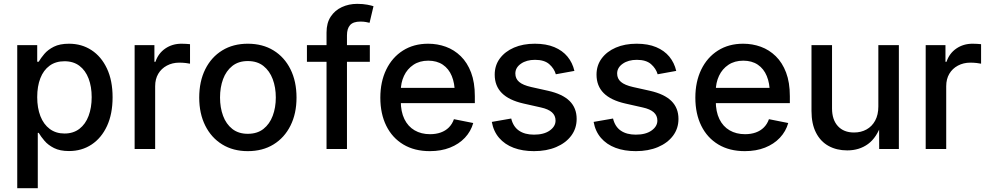

<svg xmlns="http://www.w3.org/2000/svg" viewBox="-20 -776 5150 1000"><path d="M69.8 204.1V-541H173.8V-454.6H181.6Q192.4 -473.1 210.9 -495.1Q229.5 -517.1 260.5 -532.7Q291.5 -548.3 339.4 -548.3Q405.3 -548.3 456.5 -514.9Q507.8 -481.4 537.1 -418.9Q566.4 -356.4 566.4 -269.5Q566.4 -182.6 537.4 -119.9Q508.3 -57.1 457 -23.2Q405.8 10.7 339.4 10.7Q292.5 10.7 261.5 -4.9Q230.5 -20.5 211.7 -42.7Q192.9 -64.9 181.6 -84H176.8V204.1ZM315.9 -80.6Q361.8 -80.6 393.6 -105Q425.3 -129.4 441.4 -172.4Q457.5 -215.3 457.5 -270Q457.5 -324.7 441.4 -366.9Q425.3 -409.2 393.8 -433.1Q362.3 -457 315.9 -457Q270 -457 238.3 -433.8Q206.5 -410.6 190.2 -368.7Q173.8 -326.7 173.8 -270Q173.8 -213.9 190.4 -171.1Q207 -128.4 239 -104.5Q271 -80.6 315.9 -80.6Z M681.2 0V-541H784.2V-454.1H789.6Q804.2 -498 840.8 -523.2Q877.4 -548.3 925.3 -548.3Q936 -548.3 948.7 -547.6Q961.4 -546.9 969.7 -545.9V-444.3Q963.9 -445.8 947.5 -447.8Q931.2 -449.7 913.6 -449.7Q877.9 -449.7 849.1 -434.3Q820.3 -418.9 804.2 -391.6Q788.1 -364.3 788.1 -327.1V0Z M1270.5 11.2Q1194.3 11.2 1137.5 -23.7Q1080.6 -58.6 1049.1 -121.6Q1017.6 -184.6 1017.6 -267.6Q1017.6 -352.1 1049.1 -415.3Q1080.6 -478.5 1137.5 -513.4Q1194.3 -548.3 1270.5 -548.3Q1347.7 -548.3 1404.5 -513.4Q1461.4 -478.5 1492.9 -415.3Q1524.4 -352.1 1524.4 -267.6Q1524.4 -184.6 1492.9 -121.6Q1461.4 -58.6 1404.5 -23.7Q1347.7 11.2 1270.5 11.2ZM1270.5 -79.1Q1319.8 -79.1 1352.1 -104.5Q1384.3 -129.9 1400.4 -172.9Q1416.5 -215.8 1416.5 -268.1Q1416.5 -320.8 1400.4 -363.8Q1384.3 -406.7 1352.1 -432.4Q1319.8 -458 1270.5 -458Q1222.2 -458 1189.9 -432.4Q1157.7 -406.7 1141.8 -363.8Q1126 -320.8 1126 -268.1Q1126 -215.8 1141.8 -172.9Q1157.7 -129.9 1189.9 -104.5Q1222.2 -79.1 1270.5 -79.1Z M1906.2 -541V-454.1H1578.6V-541ZM1680.7 0V-606.9Q1680.7 -656.2 1702.4 -689.2Q1724.1 -722.2 1760.5 -739Q1796.9 -755.9 1840.3 -755.9Q1870.6 -755.9 1893.1 -751.5Q1915.5 -747.1 1925.3 -743.7L1904.8 -657.2Q1897.5 -659.2 1885.3 -661.4Q1873 -663.6 1856.9 -663.6Q1819.8 -663.6 1803.5 -645.5Q1787.1 -627.4 1787.1 -591.8V0Z M2218.8 11.2Q2138.7 11.2 2080.8 -23.4Q2022.9 -58.1 1991.9 -120.8Q1960.9 -183.6 1960.9 -267.1Q1960.9 -350.1 1991.7 -413.6Q2022.5 -477.1 2078.6 -512.7Q2134.8 -548.3 2210 -548.3Q2258.3 -548.3 2302 -532.5Q2345.7 -516.6 2379.9 -483.2Q2414.1 -449.7 2433.6 -398.2Q2453.1 -346.7 2453.1 -274.9V-238.8H2018.1V-318.4H2398.4L2348.6 -292.5Q2348.6 -342.3 2333 -380.1Q2317.4 -418 2286.4 -439Q2255.4 -460 2210.4 -460Q2165.5 -460 2133.3 -438.5Q2101.1 -417 2084.2 -381.1Q2067.4 -345.2 2067.4 -302.2V-249.5Q2067.4 -194.3 2086.2 -155.8Q2105 -117.2 2139.4 -97.2Q2173.8 -77.1 2219.7 -77.1Q2250.5 -77.1 2275.4 -85.9Q2300.3 -94.7 2317.9 -112.3Q2335.4 -129.9 2344.2 -155.3L2444.8 -135.3Q2432.6 -91.8 2401.4 -58.6Q2370.1 -25.4 2323.7 -7.1Q2277.3 11.2 2218.8 11.2Z M2761.2 11.2Q2701.7 11.2 2655.5 -6.1Q2609.4 -23.4 2579.8 -57.6Q2550.3 -91.8 2541.5 -141.1L2642.6 -158.7Q2652.8 -116.2 2683.1 -95.5Q2713.4 -74.7 2761.2 -74.7Q2813 -74.7 2843.3 -96.2Q2873.5 -117.7 2873.5 -147.9Q2873.5 -174.3 2854.5 -191.2Q2835.4 -208 2797.4 -216.3L2706.5 -236.8Q2630.9 -253.9 2593.8 -291.3Q2556.6 -328.6 2556.6 -387.2Q2556.6 -435.5 2583.5 -471.7Q2610.4 -507.8 2657.2 -528.1Q2704.1 -548.3 2765.6 -548.3Q2824.7 -548.3 2867.2 -530.5Q2909.7 -512.7 2935.8 -481Q2961.9 -449.2 2971.7 -406.7L2875 -389.2Q2866.2 -419.4 2840.6 -441.9Q2814.9 -464.4 2766.6 -464.4Q2722.2 -464.4 2693.1 -444.1Q2664.1 -423.8 2664.1 -393.1Q2664.1 -366.2 2683.8 -349.4Q2703.6 -332.5 2746.6 -322.8L2834.5 -303.2Q2910.2 -286.1 2946.8 -249.8Q2983.4 -213.4 2983.4 -156.7Q2983.4 -106.9 2955.1 -69.1Q2926.8 -31.2 2876.7 -10Q2826.7 11.2 2761.2 11.2Z M3291.5 11.2Q3231.9 11.2 3185.8 -6.1Q3139.6 -23.4 3110.1 -57.6Q3080.6 -91.8 3071.8 -141.1L3172.9 -158.7Q3183.1 -116.2 3213.4 -95.5Q3243.7 -74.7 3291.5 -74.7Q3343.3 -74.7 3373.5 -96.2Q3403.8 -117.7 3403.8 -147.9Q3403.8 -174.3 3384.8 -191.2Q3365.7 -208 3327.6 -216.3L3236.8 -236.8Q3161.1 -253.9 3124 -291.3Q3086.9 -328.6 3086.9 -387.2Q3086.9 -435.5 3113.8 -471.7Q3140.6 -507.8 3187.5 -528.1Q3234.4 -548.3 3295.9 -548.3Q3355 -548.3 3397.5 -530.5Q3439.9 -512.7 3466.1 -481Q3492.2 -449.2 3502 -406.7L3405.3 -389.2Q3396.5 -419.4 3370.8 -441.9Q3345.2 -464.4 3296.9 -464.4Q3252.4 -464.4 3223.4 -444.1Q3194.3 -423.8 3194.3 -393.1Q3194.3 -366.2 3214.1 -349.4Q3233.9 -332.5 3276.9 -322.8L3364.7 -303.2Q3440.4 -286.1 3477.1 -249.8Q3513.7 -213.4 3513.7 -156.7Q3513.7 -106.9 3485.4 -69.1Q3457 -31.2 3407 -10Q3356.9 11.2 3291.5 11.2Z M3859.4 11.2Q3779.3 11.2 3721.4 -23.4Q3663.6 -58.1 3632.6 -120.8Q3601.6 -183.6 3601.6 -267.1Q3601.6 -350.1 3632.3 -413.6Q3663.1 -477.1 3719.2 -512.7Q3775.4 -548.3 3850.6 -548.3Q3898.9 -548.3 3942.6 -532.5Q3986.3 -516.6 4020.5 -483.2Q4054.7 -449.7 4074.2 -398.2Q4093.8 -346.7 4093.8 -274.9V-238.8H3658.7V-318.4H4039.1L3989.3 -292.5Q3989.3 -342.3 3973.6 -380.1Q3958 -418 3927 -439Q3896 -460 3851.1 -460Q3806.2 -460 3773.9 -438.5Q3741.7 -417 3724.9 -381.1Q3708 -345.2 3708 -302.2V-249.5Q3708 -194.3 3726.8 -155.8Q3745.6 -117.2 3780 -97.2Q3814.5 -77.1 3860.4 -77.1Q3891.1 -77.1 3916 -85.9Q3940.9 -94.7 3958.5 -112.3Q3976.1 -129.9 3984.9 -155.3L4085.4 -135.3Q4073.2 -91.8 4042 -58.6Q4010.7 -25.4 3964.4 -7.1Q3918 11.2 3859.4 11.2Z M4392.6 7.3Q4337.4 7.3 4295.4 -15.9Q4253.4 -39.1 4230 -85Q4206.5 -130.9 4206.5 -198.2V-541H4313.5V-211.4Q4313.5 -152.3 4344 -119.1Q4374.5 -85.9 4428.2 -85.9Q4464.4 -85.9 4492.9 -101.6Q4521.5 -117.2 4538.1 -147.7Q4554.7 -178.2 4554.7 -221.7V-541H4661.6V0H4559.1L4558.6 -132.8H4571.3Q4546.9 -59.6 4501.2 -26.1Q4455.6 7.3 4392.6 7.3Z M4801.3 0V-541H4904.3V-454.1H4909.7Q4924.3 -498 4960.9 -523.2Q4997.6 -548.3 5045.4 -548.3Q5056.2 -548.3 5068.8 -547.6Q5081.5 -546.9 5089.8 -545.9V-444.3Q5084 -445.8 5067.6 -447.8Q5051.3 -449.7 5033.7 -449.7Q4998 -449.7 4969.2 -434.3Q4940.4 -418.9 4924.3 -391.6Q4908.2 -364.3 4908.2 -327.1V0Z"/></svg>

Font: Inter 17pt Medium
Style: Regular
Weight: 500
Version: Version 4.001;git-66647c0bb